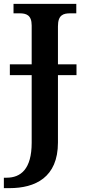

<svg xmlns="http://www.w3.org/2000/svg" viewBox="-37 -734 439 994"><path d="M-17 240H12C145 240 263 185 263 4V-345H359V-401H263V-598C263 -657 291 -665 327 -665H358V-714H33V-665H64C98 -665 127 -657 127 -602V-401H14V-345H127V5C127 142 70 186 -3 186H-17Z"/></svg>

Font: Noto Serif SemiBold
Style: Regular
Weight: 600
Designer: Monotype Design Team
Foundry: Monotype Imaging Inc.
Version: Version 2.013